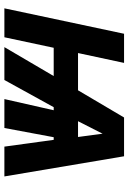

<svg xmlns="http://www.w3.org/2000/svg" viewBox="125 -711 586 876"><g transform="rotate(90 418.0 -273.0)"><path d="M18 0H150L198 -225H327L195 0H345L469 -225H483L432 0H564L606 -225H618L649 0H785L693 -546H516L392 -336H222L267 -546H134ZM533 -336 590 -448 605 -336Z"/></g></svg>

Font: Noto Sans
Style: Bold Italic
Weight: 700
Italic angle: -12°
Designer: Monotype Design Team
Foundry: Monotype Imaging Inc.
Version: Version 2.013